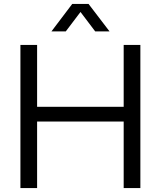

<svg xmlns="http://www.w3.org/2000/svg" viewBox="-20 -958 819 978"><path d="M84 0V-729H169V0ZM610 0V-729H695V0ZM144 -339V-414H635V-339ZM242 -798 348 -938H431L538 -798H465L390 -897L315 -798Z"/></svg>

Font: Mona Sans ExtraLight
Style: Regular
Weight: 400
Version: Version 2.000